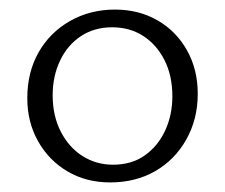

<svg xmlns="http://www.w3.org/2000/svg" viewBox="-20 -684 470 401"><path d="M210 -303Q160 -303 121 -326Q82 -349 59.5 -389Q37 -429 37 -479Q37 -533 60.5 -574.5Q84 -616 126 -640Q168 -664 220 -664Q270 -664 309 -641.5Q348 -619 370.5 -579Q393 -539 393 -488Q393 -435 369 -392.5Q345 -350 304 -326.5Q263 -303 210 -303ZM216 -340Q255 -340 282.5 -359.5Q310 -379 325 -411.5Q340 -444 340 -483Q340 -526 323.5 -558.5Q307 -591 279 -609Q251 -627 214 -627Q177 -627 149 -608.5Q121 -590 105.5 -557.5Q90 -525 90 -485Q90 -442 107 -409Q124 -376 152.5 -358Q181 -340 216 -340Z"/></svg>

Font: Ysabeau Office Light
Style: Regular
Weight: 300
Designer: Christian Thalmann (Catharsis Fonts)
Version: Version 2.001;gftools[0.9.30]; featfreeze: tnum,lnum,ss02